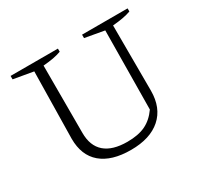

<svg xmlns="http://www.w3.org/2000/svg" viewBox="-140 -830 1064 1019"><g transform="rotate(-30 392.5 -321.0)"><path d="M391 9Q273 9 210 -44.5Q147 -98 147 -200L154 -609L33 -630V-651H323V-632Q302 -624 275.5 -619Q249 -614 212 -611V-198Q212 -119 258.5 -78.5Q305 -38 396 -38Q463 -38 507 -59Q551 -80 584 -127L589 -609L471 -630V-651H750V-632Q728 -624 700.5 -619Q673 -614 638 -611L639 -211Q639 -106 574 -48.5Q509 9 391 9Z"/></g></svg>

Font: Piazzolla Thin ExtraLight
Style: Regular
Weight: 250
Version: Version 2.005